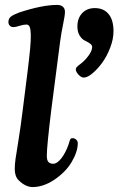

<svg xmlns="http://www.w3.org/2000/svg" viewBox="-20 -736 493 769"><path d="M70.3 -289.6 89.8 -444.3Q97.2 -503.9 100.6 -540Q104 -576.2 103.3 -598.6Q102.5 -621.1 98.4 -629.4Q94.2 -637.7 85.4 -637.7Q75.2 -637.7 58.3 -632.6Q41.5 -627.4 34.7 -627.4Q24.4 -627.4 19 -633.3Q13.7 -639.2 13.7 -647.9Q13.7 -661.1 23.4 -669.2Q33.2 -677.2 57.1 -686Q148.9 -716.3 209 -716.3Q223.6 -716.3 231.9 -709Q240.2 -701.7 240.2 -688.5Q240.2 -674.8 232.9 -639.9Q225.6 -605 220.7 -568.8L185.5 -296.9Q167.5 -149.9 167.5 -112.3Q167.5 -94.7 173.8 -87.4Q180.2 -80.1 193.4 -80.1Q208.5 -80.1 225.6 -101.8Q242.7 -123.5 254.9 -158.2Q255.9 -161.6 257.3 -166.5Q258.8 -171.4 259.5 -173.6Q260.3 -175.8 261.7 -178.2Q263.2 -180.7 265.1 -181.6Q267.1 -182.6 270.5 -182.6Q279.3 -182.6 285.4 -176.5Q291.5 -170.4 291.5 -162.6Q291.5 -128.9 267.3 -87.6Q243.2 -46.4 194.8 -14.2Q151.9 13.2 110.8 13.2Q82 13.2 54.2 -14.6Q39.1 -29.8 39.1 -59.1Q39.1 -77.6 42.2 -99.6Q45.4 -121.6 54 -174.1Q62.5 -226.6 70.3 -289.6ZM283.7 -457.5Q283.7 -459.5 283.9 -460.9Q284.2 -462.4 285.4 -464.4Q286.6 -466.3 287.6 -467.3Q288.6 -468.3 290.8 -470.5Q293 -472.7 293.9 -473.4Q294.9 -474.1 298.3 -476.8Q301.8 -479.5 303.2 -480.5Q321.3 -494.6 335.2 -513.9Q349.1 -533.2 349.1 -547.9Q349.1 -555.7 339.8 -562Q330.6 -568.4 319.6 -573.5Q308.6 -578.6 299.3 -593Q290 -607.4 290 -629.9Q290 -663.1 309.1 -683.3Q328.1 -703.6 359.9 -703.6Q395 -703.6 414.8 -679.9Q434.6 -656.2 434.6 -610.4Q434.6 -579.6 421.4 -545.2Q408.2 -510.7 389.6 -485.1Q371.1 -459.5 350.6 -442.4Q330.1 -425.3 315.4 -425.3Q305.2 -425.3 294.4 -437Q283.7 -448.7 283.7 -457.5Z"/></svg>

Font: Cooper* SemiBold
Style: Italic
Weight: 600
Italic angle: -7°
Designer: Owen Earl
Foundry: indestructible type*
Version: Version 0.001